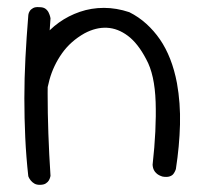

<svg xmlns="http://www.w3.org/2000/svg" viewBox="-20 -517 570 536"><path d="M434 -24Q424 -27 418 -32Q412 -37 409.5 -42.5Q407 -48 406.5 -52.5Q406 -57 406 -57Q417 -155 414.5 -232Q412 -309 388 -352Q365 -396 337 -417Q309 -438 278.5 -439.5Q248 -441 216 -424Q177 -402 153 -368Q129 -334 118 -294Q107 -254 107 -213Q108 -176 108.5 -144Q109 -112 110 -86.5Q111 -61 113 -47Q113 -47 113 -44.5Q113 -42 112 -38.5Q111 -35 107.5 -31.5Q104 -28 96 -27Q88 -26 82 -29.5Q76 -33 72.5 -36.5Q69 -40 69 -40Q57 -61 57 -79.5Q57 -98 59 -119.5Q61 -141 55 -171Q54 -206 55.5 -239Q57 -272 61 -303Q65 -334 74 -361Q83 -388 99 -410Q118 -435 144.5 -454Q171 -473 203 -484Q235 -495 270 -495Q305 -495 341 -483Q367 -470 388.5 -450.5Q410 -431 426.5 -407Q443 -383 455 -352.5Q467 -322 474 -285Q484 -229 482.5 -169.5Q481 -110 471 -45Q471 -45 469.5 -41Q468 -37 464.5 -32Q461 -27 453.5 -24.5Q446 -22 434 -24ZM91 -1Q82 -1 76 -4.5Q70 -8 66 -13Q62 -18 60.5 -21.5Q59 -25 59 -25Q53 -79 50.5 -133Q48 -187 48 -242.5Q48 -298 51 -355.5Q54 -413 59 -474Q59 -474 59.5 -477.5Q60 -481 63 -486Q66 -491 72.5 -494.5Q79 -498 90 -497Q101 -497 107 -492.5Q113 -488 116 -481.5Q119 -475 120 -470.5Q121 -466 121 -466Q117 -415 115 -363Q113 -311 113 -256.5Q113 -202 115 -144.5Q117 -87 121 -26Q121 -26 120 -22Q119 -18 116.5 -13.5Q114 -9 108 -5Q102 -1 91 -1Z"/></svg>

Font: Sour Gummy Black ExtraLight
Style: Regular
Weight: 250
Version: Version 1.000